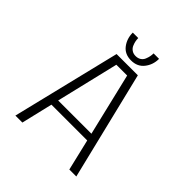

<svg xmlns="http://www.w3.org/2000/svg" viewBox="-229 -1015 1168 1168"><g transform="rotate(45 355.0 -431.0)"><path d="M466.5 -862Q466.5 -811 436.5 -772.8Q406.5 -734.5 352.5 -734.5Q298.5 -734.5 269.5 -772.5Q240.5 -810.5 240.5 -862H287.5Q287.5 -849.5 290 -836.2Q292.5 -823 299 -807.8Q305.5 -792.5 319.5 -782.8Q333.5 -773 353.5 -773Q373.5 -773 387.8 -782.5Q402 -792 408.2 -807.5Q414.5 -823 417 -836Q419.5 -849 419.5 -862ZM556.5 0 508.5 -202H200.5L152.5 0H92.5L263 -700H446L616.5 0ZM308 -653 211.5 -249H497.5L401 -653Z"/></g></svg>

Font: League Mono UltraLight
Style: Regular
Weight: 200
Width: 6
Designer: Tyler Finck
Foundry: The League of Moveable Type / Tyler Finck
Version: Version 2.210